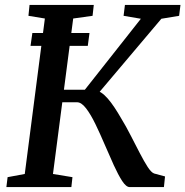

<svg xmlns="http://www.w3.org/2000/svg" viewBox="-20 -763 756 783"><path d="M104.5 -576 112 -628.5H345L338 -576ZM509 0Q494.5 0 478.2 -25Q462 -50 444 -89.5Q426 -129 407.2 -173Q388.5 -217 369.2 -256.8Q350 -296.5 331 -321.2Q312 -346 294 -346H207L213.5 -397H326L554.5 -686.5L484 -698.5L489.5 -743H716L710.5 -698.5L638 -686.5L355 -351.5L365.5 -395Q379.5 -394 392.8 -385.2Q406 -376.5 419.5 -361Q433 -345.5 446.5 -325.2Q460 -305 473.5 -281.5Q494 -248 513.2 -210.2Q532.5 -172.5 550 -138.8Q567.5 -105 582.2 -82.2Q597 -59.5 608.5 -55.5L653 -43.5L648.5 0ZM6 0 11 -40.5 81 -53.5 163 -687.5 96 -698.5 100.5 -743H362.5L357.5 -698.5L278.5 -687.5L196 -53.5L275.5 -40.5L271 0Z"/></svg>

Font: Merriweather 24pt Medium
Style: Italic
Weight: 500
Italic angle: -7.8°
Version: Version 2.101